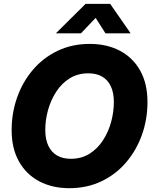

<svg xmlns="http://www.w3.org/2000/svg" viewBox="-20 -967 793 998"><path d="M340.3 11.2Q252 11.2 184.3 -24.4Q116.7 -60.1 78.6 -127.7Q40.5 -195.3 40.5 -290.5Q40.5 -379.9 69.1 -460.7Q97.7 -541.5 151.1 -604.2Q204.6 -667 279.5 -702.9Q354.5 -738.8 446.8 -738.8Q535.2 -738.8 602.8 -703.4Q670.4 -668 708.5 -600.3Q746.6 -532.7 746.6 -437Q746.6 -346.2 717.5 -265.4Q688.5 -184.6 634.8 -122.1Q581.1 -59.6 506.3 -24.2Q431.6 11.2 340.3 11.2ZM348.1 -141.6Q403.8 -141.6 445.6 -168Q487.3 -194.3 515.4 -237.8Q543.5 -281.2 557.6 -333Q571.8 -384.8 571.8 -436Q571.8 -484.9 556.2 -518.3Q540.5 -551.8 511 -568.8Q481.4 -585.9 439.5 -585.9Q384.3 -585.9 342.3 -559.8Q300.3 -533.7 272.2 -490.2Q244.1 -446.8 229.7 -395Q215.3 -343.3 215.3 -291.5Q215.3 -243.2 231.2 -209.5Q247.1 -175.8 276.6 -158.7Q306.2 -141.6 348.1 -141.6ZM400.9 -793.9H271.5V-794.9L424.8 -946.8H552.7L658.2 -794.9V-793.9H528.3L477.1 -874Z"/></svg>

Font: Inter 28pt ExtraBold
Style: Italic
Weight: 800
Italic angle: -9.3988°
Designer: Rasmus Andersson
Foundry: rsms
Version: Version 4.001;git-66647c0bb